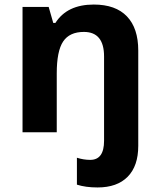

<svg xmlns="http://www.w3.org/2000/svg" viewBox="-20 -576 697 836"><path d="M388.2 -556.2Q483.4 -556.2 532.7 -504.6Q582 -453.1 582 -356V59.1Q582 146.5 536.1 193.4Q490.2 240.2 404.8 240.2Q352.5 240.2 314.9 228V110.8Q343.8 120.1 373 120.1Q433.1 120.1 433.1 37.1V-330.1Q433.1 -437 345.2 -437Q282.7 -437 254.9 -395.3Q227.1 -353.5 227.1 -256.8V0H78.1V-545.9H191.9L211.9 -476.1H221.2Q272 -556.2 388.2 -556.2Z"/></svg>

Font: NotoSans-Bold
Style: Bold
Weight: 700
Designer: Monotype Design team
Foundry: Monotype Imaging Inc.
Version: Version 1.04